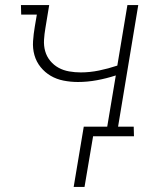

<svg xmlns="http://www.w3.org/2000/svg" viewBox="-20 -540 640 761"><path d="M272 201 312 -38H405L439 -241Q402 -229 364 -222Q326 -215 289 -215Q260 -215 232 -220.5Q204 -226 181 -239.5Q158 -253 141 -274Q124 -295 116.5 -321.5Q109 -348 111 -377Q113 -406 118 -435L126 -482H64L63 -520H175L160 -429Q156 -406 154.5 -382.5Q153 -359 159 -337.5Q165 -316 179 -299Q193 -282 212 -271.5Q231 -261 254 -257Q277 -253 300 -253Q336 -253 372.5 -260.5Q409 -268 445 -280L485 -520H528L448 -38H510L511 0H349L315 201Z"/></svg>

Font: Iosevka Etoile Extralight
Style: Italic
Weight: 200
Italic angle: -9°
Designer: Belleve Invis
Foundry: Belleve Invis
Version: Version 22.1.2; ttfautohint (v1.8.4)